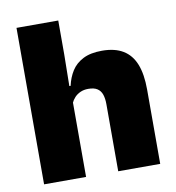

<svg xmlns="http://www.w3.org/2000/svg" viewBox="-76 -728 730 797"><g transform="rotate(-10 289.0 -330.0)"><path d="M358.5 0V-283Q358.5 -306.5 352.8 -323.5Q347 -340.5 333.2 -349.5Q319.5 -358.5 295 -358.5Q276.5 -358.5 262 -352Q247.5 -345.5 237.5 -334.8Q227.5 -324 221.5 -310.5L185.5 -383.5H225.5Q233 -418 250.2 -445.2Q267.5 -472.5 298.8 -488.5Q330 -504.5 378.5 -504.5Q432.5 -504.5 467.2 -483.5Q502 -462.5 518.8 -420.2Q535.5 -378 535.5 -313.5V0ZM46 0V-659.5H222V-516.5L219.5 -345.5L223 -331.5V0Z"/></g></svg>

Font: Anek Tamil Medium ExtraBold
Style: Regular
Weight: 800
Version: Version 1.003